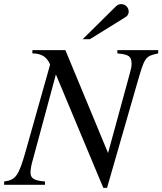

<svg xmlns="http://www.w3.org/2000/svg" viewBox="-40 -896 787 931"><path d="M361 -706H396L567 -812C579 -819 584 -828 584 -840C584 -860 568 -876 548 -876C538 -876 530 -873 523 -866ZM727 -653H529V-637C586 -632 598 -622 598 -586C598 -574 596 -563 590 -542L484 -154L277 -653H117V-637C164 -637 188 -618 203 -583L86 -168C50 -40 36 -24 -20 -16V0H178V-16C126 -20 108 -31 108 -59C108 -72 111 -92 117 -113L231 -535L461 15H479L625 -492C662 -621 664 -623 727 -637Z"/></svg>

Font: XITS
Style: Italic
Weight: 400
Italic angle: -16.33°
Designer: MicroPress Inc., with final additions and corrections provided by Coen Hoffman, Elsevier (retired)
Version: Version 1.107